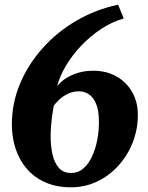

<svg xmlns="http://www.w3.org/2000/svg" viewBox="-20 -783 631 817"><path d="M282.5 14Q220 14 172.8 -7Q125.5 -28 94 -64.8Q62.5 -101.5 46.5 -150Q30.5 -198.5 30.5 -253.5Q30.5 -344 65.2 -426.8Q100 -509.5 161.5 -578.2Q223 -647 305.2 -695Q387.5 -743 482.5 -763L506.5 -704.5Q456 -690 410 -659.5Q364 -629 325.5 -588.5Q287 -548 260.5 -503.2Q234 -458.5 223 -415.5Q236 -433.5 258.5 -448.5Q281 -463.5 311 -472.8Q341 -482 376 -482Q432.5 -482 475.2 -458Q518 -434 542.2 -391.8Q566.5 -349.5 566.5 -294.5Q566.5 -232 544.5 -176.2Q522.5 -120.5 483.5 -77.8Q444.5 -35 393 -10.5Q341.5 14 282.5 14ZM282.5 -47Q312.5 -47 334.8 -66.2Q357 -85.5 371.8 -117.5Q386.5 -149.5 393.8 -187.5Q401 -225.5 401 -264Q401 -312.5 389 -341.2Q377 -370 357.5 -382.2Q338 -394.5 317 -394.5Q292 -394.5 270.8 -384.8Q249.5 -375 233.5 -360.5Q217.5 -346 208.5 -332Q204 -307 201.2 -285.8Q198.5 -264.5 197 -244.2Q195.5 -224 195.5 -202Q195.5 -162 203.2 -126.8Q211 -91.5 230 -69.2Q249 -47 282.5 -47Z"/></svg>

Font: Merriweather 36pt Black
Style: Italic
Weight: 900
Italic angle: -7.8°
Version: Version 2.101